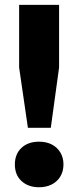

<svg xmlns="http://www.w3.org/2000/svg" viewBox="-20 -760 322 788"><path d="M94.5 -235.5 58.5 -483V-740H222.5V-483L188.5 -235.5ZM41 -85Q41 -127.5 68 -153Q95 -178.5 140.5 -178.5Q170.5 -178.5 193 -166.8Q215.5 -155 228 -133.8Q240.5 -112.5 240.5 -85Q240.5 -57.5 228 -36.2Q215.5 -15 192.8 -3.2Q170 8.5 140.5 8.5Q96 8.5 68.5 -16.8Q41 -42 41 -85Z"/></svg>

Font: Encode Sans Semi Condensed
Style: Bold
Weight: 700
Width: 4
Designer: Multiple Designers
Foundry: Impallari Type
Version: Version 2.000